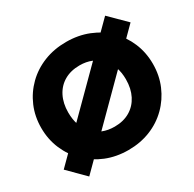

<svg xmlns="http://www.w3.org/2000/svg" viewBox="-166 -920 1144 1130"><g transform="rotate(-30 406.0 -354.5)"><path d="M683 -741 793 -632 129 32 19 -78ZM408 13Q326 13 257 -15Q188 -43 136.5 -93Q85 -143 56 -210.5Q27 -278 27 -356Q27 -434 55.5 -500.5Q84 -567 135 -617Q186 -667 255 -694.5Q324 -722 406 -722Q488 -722 557 -694.5Q626 -667 677 -617Q728 -567 756.5 -500Q785 -433 785 -355Q785 -277 756.5 -210Q728 -143 677 -92.5Q626 -42 557.5 -14.5Q489 13 408 13ZM406 -147Q466 -147 510 -173Q554 -199 578 -246Q602 -293 602 -356Q602 -402 588.5 -440Q575 -478 549 -505.5Q523 -533 487 -548Q451 -563 406 -563Q346 -563 302 -537.5Q258 -512 234 -465Q210 -418 210 -356Q210 -308 223.5 -269.5Q237 -231 263 -203.5Q289 -176 325 -161.5Q361 -147 406 -147Z"/></g></svg>

Font: Outfit Thin ExtraBold
Style: Regular
Weight: 800
Version: Version 1.100;gftools[0.9.27]